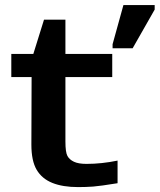

<svg xmlns="http://www.w3.org/2000/svg" viewBox="-20 -745 641 771"><path d="M106.9 -435.5H25.4V-528.3H113.8L156.7 -666H242.7V-528.3H430.7V-435.5H242.7V-176.8Q242.7 -133.8 250.7 -118.9Q258.8 -104 276.9 -95.5Q294.9 -86.9 327.6 -86.9Q388.2 -86.9 452.1 -100.1V-9.3Q382.8 2 354 4.2Q325.2 6.3 293.9 6.3Q231.9 6.3 190.2 -10.5Q148.4 -27.3 127.2 -63.2Q106 -99.1 106 -164.1ZM432.1 -551.3V-567.4L475.6 -724.6H601.1V-706.5L512.7 -551.3Z"/></svg>

Font: Cousine
Style: Bold
Weight: 700
Monospace: yes
Designer: Steve Matteson
Foundry: Ascender Corporation
Version: Version 1.20